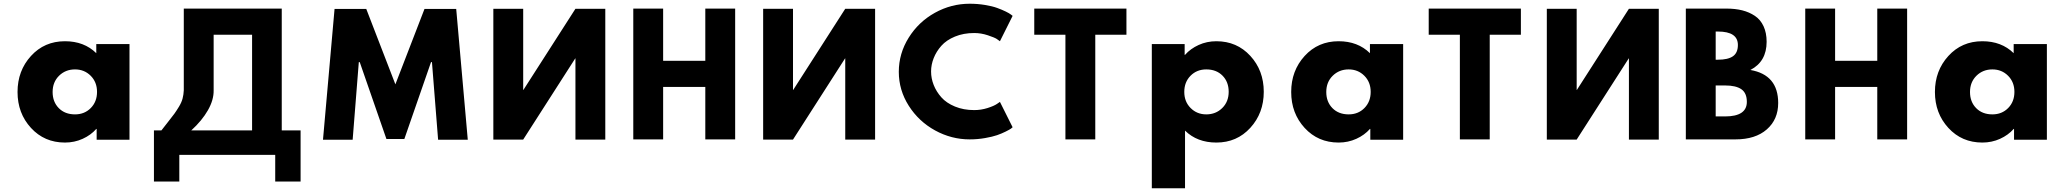

<svg xmlns="http://www.w3.org/2000/svg" viewBox="-20 -749 11063 1029"><path d="M328 -528Q431 -528 496 -464V-513H674V0H498V-58H496Q467 -25 423 -5Q379 15 328 15Q218 15 146 -63.5Q74 -142 74 -256Q74 -370 146 -449Q218 -528 328 -528ZM262 -256Q262 -203 295 -169.5Q328 -136 382 -136Q433 -136 466.5 -170Q500 -204 500 -256.5Q500 -309 466 -343Q432 -377 382 -377Q331 -377 296.5 -343Q262 -309 262 -256Z M1125 -265Q1126 -214 1094.5 -158.5Q1063 -103 1005 -50H1331V-563H1125ZM1591 -50V224H1455V81H941V224H805V-50H845Q857 -66 880.5 -95.5Q904 -125 914.5 -139.5Q925 -154 939 -177Q953 -200 958.5 -221Q964 -242 965 -265V-703H1490V-50Z M2328 0 2295 -416H2290L2147 -4H2051L1908 -416H1903L1870 0H1711L1773 -701H1943L2099 -297L2255 -701H2425L2487 0Z M3064 -436V-1H3224V-702H3064L2785 -267H2784V-702H2624V-1H2784L3063 -436Z M3534 -283V-2H3374V-703H3534V-423H3760V-703H3920V-2H3760V-283Z M4510 -436V-1H4670V-702H4510L4231 -267H4230V-702H4070V-1H4230L4509 -436Z M5201 -159Q5238 -159 5272.5 -170Q5307 -181 5323 -192L5339 -203L5407 -67Q5404 -64 5398 -59.5Q5392 -55 5370 -44Q5348 -33 5323.5 -24.5Q5299 -16 5259 -9Q5219 -2 5177 -2Q5079 -2 4991.5 -50Q4904 -98 4850.5 -182Q4797 -266 4797 -364Q4797 -462 4850 -547Q4903 -632 4990.5 -680.5Q5078 -729 5177 -729Q5219 -729 5258.5 -722.5Q5298 -716 5324 -706.5Q5350 -697 5369.5 -687.5Q5389 -678 5398 -671L5407 -664L5339 -528Q5333 -533 5321.5 -540.5Q5310 -548 5274 -560Q5238 -572 5201 -572Q5144 -572 5098 -553Q5052 -534 5025 -503.5Q4998 -473 4984 -437.5Q4970 -402 4970 -366Q4970 -329 4984 -293.5Q4998 -258 5025 -227.5Q5052 -197 5098 -178Q5144 -159 5201 -159Z M5523 -563V-703H6017V-563H5850V-2H5690V-563Z M6499 15Q6396 15 6331 -49V260H6153V-513H6329V-455H6331Q6360 -488 6404 -508Q6448 -528 6499 -528Q6609 -528 6681 -449.5Q6753 -371 6753 -257Q6753 -143 6681 -64Q6609 15 6499 15ZM6565 -257Q6565 -310 6532 -343.5Q6499 -377 6445 -377Q6394 -377 6360.5 -343Q6327 -309 6327 -256.5Q6327 -204 6361 -170Q6395 -136 6445 -136Q6496 -136 6530.5 -170Q6565 -204 6565 -257Z M7154 -528Q7257 -528 7322 -464V-513H7500V0H7324V-58H7322Q7293 -25 7249 -5Q7205 15 7154 15Q7044 15 6972 -63.5Q6900 -142 6900 -256Q6900 -370 6972 -449Q7044 -528 7154 -528ZM7088 -256Q7088 -203 7121 -169.5Q7154 -136 7208 -136Q7259 -136 7292.5 -170Q7326 -204 7326 -256.5Q7326 -309 7292 -343Q7258 -377 7208 -377Q7157 -377 7122.5 -343Q7088 -309 7088 -256Z M7637 -563V-703H8131V-563H7964V-2H7804V-563Z M8710 -436V-1H8870V-702H8710L8431 -267H8430V-702H8270V-1H8430L8709 -436Z M9015 -703H9232Q9280 -703 9317.5 -693.5Q9355 -684 9385 -664Q9415 -644 9431.5 -608.5Q9448 -573 9448 -525Q9448 -419 9361 -374Q9510 -348 9510 -197Q9510 -109 9449 -55.5Q9388 -2 9281 -2H9015ZM9175 -429H9187Q9241 -429 9267.5 -447.5Q9294 -466 9294 -508Q9294 -580 9187 -580H9175ZM9175 -125H9225Q9342 -125 9342 -203Q9342 -250 9313 -270.5Q9284 -291 9225 -291H9175Z M9815 -283V-2H9655V-703H9815V-423H10041V-703H10201V-2H10041V-283Z M10604 -528Q10707 -528 10772 -464V-513H10950V0H10774V-58H10772Q10743 -25 10699 -5Q10655 15 10604 15Q10494 15 10422 -63.5Q10350 -142 10350 -256Q10350 -370 10422 -449Q10494 -528 10604 -528ZM10538 -256Q10538 -203 10571 -169.5Q10604 -136 10658 -136Q10709 -136 10742.5 -170Q10776 -204 10776 -256.5Q10776 -309 10742 -343Q10708 -377 10658 -377Q10607 -377 10572.5 -343Q10538 -309 10538 -256Z"/></svg>

Font: Hussar
Style: BoldWeb
Weight: 700
Foundry: Cannot Into Space Fonts
Version: Version 2.00